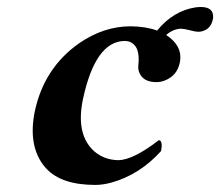

<svg xmlns="http://www.w3.org/2000/svg" viewBox="-20 -519 629 549"><path d="M546.9 -428.2Q539.1 -428.2 522.5 -432.6Q504.9 -437 497.1 -437Q474.6 -436 455.1 -418.9Q501 -389.2 495.1 -345.2Q494.6 -342.3 494.1 -339.8Q486.3 -302.2 450.7 -288.6Q439 -284.2 427.2 -284.2Q388.7 -284.2 377.9 -312.5Q374.5 -321.8 375.5 -331.1Q382.3 -389.6 348.1 -400.4Q341.8 -401.9 335.4 -401.9Q252.4 -399.9 217.3 -235.8Q195.8 -133.8 250 -85.9Q278.8 -61.5 318.8 -61Q361.3 -62 434.1 -118.2Q446.3 -117.2 440.4 -86.9Q379.9 -20 299.3 2.9Q273.9 9.8 252.9 9.8Q156.2 9.8 112.8 -36.6Q109.9 -39.6 107.9 -42Q59.1 -101.1 79.6 -201.2Q106 -324.2 205.1 -394.5Q275.9 -443.8 353.5 -443.8Q397 -443.4 429.2 -431.6Q475.6 -488.3 539.6 -498Q547.4 -499 554.2 -499Q590.8 -499 589.4 -469.2Q588.9 -465.8 588.4 -462.9Q582.5 -435.5 556.6 -429.2Q551.8 -428.2 546.9 -428.2Z"/></svg>

Font: Linux Libertine Slanted O
Style: Bold Slanted
Weight: 700
Designer: Philipp H. Poll
Foundry: Philipp H. Poll
Version: Version 5.0.0